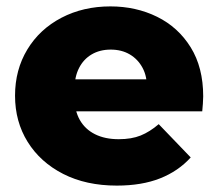

<svg xmlns="http://www.w3.org/2000/svg" viewBox="-20 -571 682 600"><path d="M345 9Q249 9 177.5 -27.5Q106 -64 66.5 -127.5Q27 -191 27 -272Q27 -353 65.5 -416.5Q104 -480 172 -515.5Q240 -551 325 -551Q405 -551 471 -518.5Q537 -486 576 -423Q615 -360 615 -270Q615 -260 614 -247Q613 -234 612 -223H183V-323H511L439 -295Q440 -332 425.5 -359Q411 -386 385.5 -401Q360 -416 326 -416Q292 -416 266.5 -401Q241 -386 227 -358.5Q213 -331 213 -294V-265Q213 -225 229.5 -196Q246 -167 277 -151.5Q308 -136 351 -136Q391 -136 419.5 -147.5Q448 -159 476 -183L576 -79Q537 -36 480 -13.5Q423 9 345 9Z"/></svg>

Font: Montserrat Thin ExtraBold
Style: Regular
Weight: 800
Version: Version 9.000